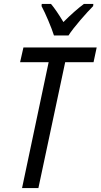

<svg xmlns="http://www.w3.org/2000/svg" viewBox="-20 -955 511 975"><path d="M254 -775H328C352 -814 421 -892 453 -924L454 -935H406C375 -912 339 -880 302 -843C278 -883 256 -915 239 -935H192L191 -924C210 -889 242 -814 254 -775ZM92 0H175L311 -639H455L471 -714H99L82 -639H227Z"/></svg>

Font: Noto Sans Condensed
Style: Italic
Weight: 400
Width: 3
Italic angle: -12°
Designer: Monotype Design Team
Foundry: Monotype Imaging Inc.
Version: Version 2.013